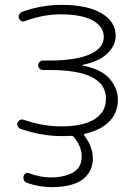

<svg xmlns="http://www.w3.org/2000/svg" viewBox="-20 -550 550 790"><path d="M64 -20Q57 -23 53 -30.5Q49 -38 52 -45Q55 -53 63 -56.5Q71 -60 78 -57Q156 -30 232 -30Q322 -30 369 -59.5Q416 -89 416 -144Q416 -262 184 -262H157Q149 -262 143 -267.5Q137 -273 137 -281Q137 -289 143 -295Q149 -301 157 -301H184Q292 -301 349.5 -326.5Q407 -352 407 -398Q407 -441 361 -466Q315 -491 230 -491Q157 -491 82 -463Q75 -460 68 -463.5Q61 -467 58 -475Q55 -482 59 -490Q63 -498 70 -501Q150 -530 234 -530Q339 -530 397.5 -495.5Q456 -461 456 -403Q456 -363 422 -330Q388 -297 320 -283Q319 -283 319 -282Q319 -280 321 -280Q398 -265 431.5 -225.5Q465 -186 465 -140Q465 -87 430.5 -51Q396 -15 331 0Q323 2 327 8Q362 53 362 103Q362 125 354.5 144Q347 163 329 181Q311 199 276 209.5Q241 220 192 220Q141 220 90 202Q82 199 78.5 191Q75 183 77 175Q79 167 86 163.5Q93 160 100 163Q146 180 188 180Q244 180 280 160Q316 140 316 94Q316 52 284 14Q281 9 271 9Q259 10 234 10Q151 10 64 -20Z"/></svg>

Font: Rounded Mplus 1c Light
Style: Regular
Weight: 300
Version: Version 1.059.20150529